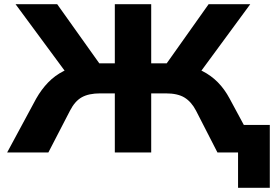

<svg xmlns="http://www.w3.org/2000/svg" viewBox="-20 -725 1303 913"><path d="M1112 168V0H1050V-131H1263V168ZM14 0 152 -256Q177 -300 209 -333Q241 -366 282.5 -387Q324 -408 378 -417L302 -369L54 -705H252L467 -403L436 -424H526V-705H699V-424H789L758 -403L972 -705H1170L923 -369L847 -417Q901 -408 942.5 -387Q984 -366 1016 -333.5Q1048 -301 1072 -256L1210 0H1014L912 -199Q890 -241 857.5 -261Q825 -281 768 -281H699V0H526V-281H457Q402 -281 369 -262.5Q336 -244 313 -199L210 0Z"/></svg>

Font: Nunito Sans 7pt SemiExpanded ExtraBold
Style: Regular
Weight: 800
Width: 6
Designer: Vernon Adams
Foundry: Vernon Adams
Version: Version 3.101;gftools[0.9.27]